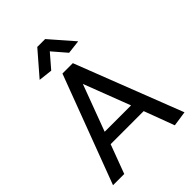

<svg xmlns="http://www.w3.org/2000/svg" viewBox="-257 -1014 1138 1138"><g transform="rotate(-45 312.5 -444.5)"><path d="M420 -259H199L308 -551ZM266 -680 10 0H104L172 -182H449L520 8L615 -6L353 -680ZM306 -826 381 -739 467 -749 338 -897H272L144 -749L231 -739Z"/></g></svg>

Font: Catamaran Medium
Style: Regular
Weight: 500
Designer: Pria Ravichandran
Version: Version 2.000